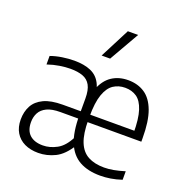

<svg xmlns="http://www.w3.org/2000/svg" viewBox="-143 -939 1048 1081"><g transform="rotate(20 381.5 -399.0)"><path d="M571 9.5Q497 9.5 446.8 -18.5Q396.5 -46.5 371 -108Q345.5 -169.5 345.5 -271.5L353 -278Q353 -374.5 375.8 -434.5Q398.5 -494.5 440 -522.2Q481.5 -550 538 -550Q595.5 -550 637.2 -522.2Q679 -494.5 701.8 -433Q724.5 -371.5 724.5 -270.5V-249.5H387V-294H680.5L667 -278.5Q667 -365.5 651 -414.8Q635 -464 605.8 -484Q576.5 -504 536.5 -504Q496.5 -504 466.2 -483.8Q436 -463.5 419 -415.2Q402 -367 402 -282.5V-263Q402 -180 421.5 -131.5Q441 -83 480 -62Q519 -41 576.5 -41Q603.5 -41 633.2 -46.5Q663 -52 699 -63V-12Q664 -0.5 632.5 4.5Q601 9.5 571 9.5ZM199.5 8.5Q152.5 8.5 117.5 -8.2Q82.5 -25 63 -57.2Q43.5 -89.5 43.5 -135.5Q43.5 -182 62.8 -217.8Q82 -253.5 124.8 -273.8Q167.5 -294 238 -294H364.5V-250.5H239.5Q189 -250.5 159.2 -236.2Q129.5 -222 116.2 -197.2Q103 -172.5 103 -141Q103 -91 130.8 -65.5Q158.5 -40 209.5 -40Q251.5 -40 293 -62.5Q334.5 -85 364.5 -145L388.5 -105Q348 -39 299.5 -15.2Q251 8.5 199.5 8.5ZM345.5 -271.5V-370Q345.5 -421 330 -449Q314.5 -477 284.2 -488Q254 -499 210 -499Q181.5 -499 146 -493.5Q110.5 -488 74 -475.5V-526.5Q105.5 -538 143.5 -543.8Q181.5 -549.5 215 -549.5Q274 -549.5 314 -532.2Q354 -515 374.2 -475.5Q394.5 -436 394.5 -369.5V-265ZM348.5 -629 440.5 -808H502L399.5 -629Z"/></g></svg>

Font: Encode Sans SemiCondensed Light
Style: Regular
Weight: 300
Width: 4
Designer: Multiple Designers
Foundry: Impallari Type
Version: Version 3.002